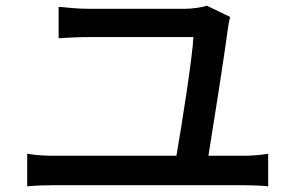

<svg xmlns="http://www.w3.org/2000/svg" viewBox="-20 -706 1040 678"><path d="M76 -163V-48C108 -51 140 -52 168 -52H840C861 -52 900 -51 927 -48V-163C902 -159 872 -156 840 -156H716C734 -266 773 -515 785 -607C786 -615 789 -634 793 -646L710 -686C696 -680 657 -675 635 -675C568 -675 344 -675 289 -675C256 -675 218 -679 187 -682V-571C220 -573 252 -575 290 -575C344 -575 580 -575 663 -575C660 -507 622 -265 603 -156H168C139 -156 106 -158 76 -163Z"/></svg>

Font: Noto Sans CJK TC Medium
Style: Regular
Weight: 500
Designer: Ryoko NISHIZUKA 西塚涼子 (kana, bopomofo & ideographs); Paul D. Hunt (Latin, Greek & Cyrillic); Sandoll Communications 산돌커뮤니
Foundry: Adobe
Version: Version 2.004;hotconv 1.0.118;makeotfexe 2.5.65603